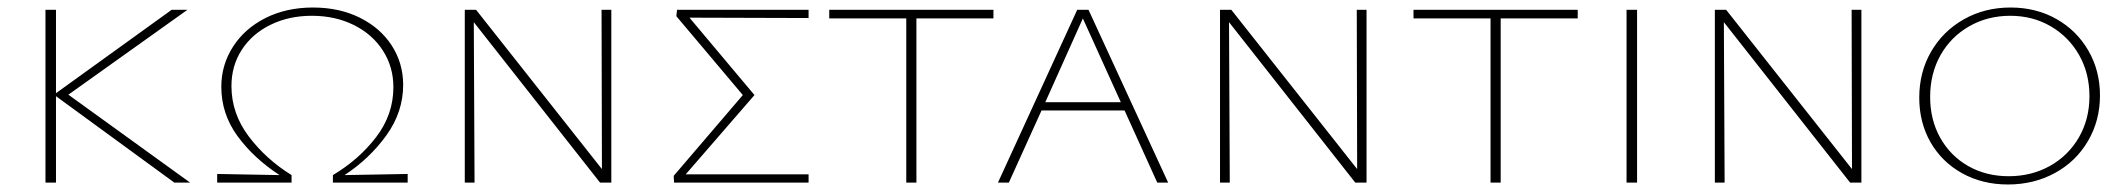

<svg xmlns="http://www.w3.org/2000/svg" viewBox="-20 -486 5662 511"><path d="M444 0 129 -230V0H101V-460H129V-238L437 -460H479L162 -234L486 0Z M1065 -23V0H866V-20Q935 -61 981 -121Q1027 -181 1027 -254Q1027 -308 999 -351.5Q971 -395 921.5 -419.5Q872 -444 810 -444Q749 -444 700 -420Q651 -396 623.5 -353.5Q596 -311 596 -257Q596 -184 642 -123Q688 -62 756 -20V0H558V-23L724 -20Q655 -65 612 -124Q569 -183 569 -255Q569 -313 600 -361.5Q631 -410 686.5 -438Q742 -466 813 -466Q883 -466 937.5 -439Q992 -412 1022.5 -365Q1053 -318 1053 -260Q1053 -188 1008.5 -126Q964 -64 897 -20Z M1607 -460V0H1577L1241 -427L1243 0H1217V-460H1247L1582 -36L1581 -460Z M2132 -438 1815 -439 1988 -233 1805 -22H2132V0H1774L1773 -18L1957 -233L1780 -443L1782 -460H2132Z M2624 -437H2419V0H2392V-437H2187V-460H2624Z M2973 -192H2752L2665 0H2636L2847 -460H2877L3089 0H3060ZM2963 -214 2862 -437 2762 -214Z M3617 -460V0H3587L3251 -427L3253 0H3227V-460H3257L3592 -36L3591 -460Z M4179 -437H3974V0H3947V-437H3742V-460H4179Z M4309 -460H4337V0H4309Z M4934 -460V0H4904L4568 -427L4570 0H4544V-460H4574L4909 -36L4908 -460Z M5088 -226Q5088 -294 5119.5 -348.5Q5151 -403 5206.5 -434.5Q5262 -466 5331 -466Q5399 -466 5453 -435.5Q5507 -405 5538 -351.5Q5569 -298 5569 -232Q5569 -165 5537 -110.5Q5505 -56 5449 -25.5Q5393 5 5324 5Q5256 5 5202 -25Q5148 -55 5118 -107.5Q5088 -160 5088 -226ZM5541 -230Q5541 -291 5513.5 -339.5Q5486 -388 5438 -416Q5390 -444 5330 -444Q5270 -444 5221 -416Q5172 -388 5144.5 -339Q5117 -290 5117 -228Q5117 -167 5144 -119Q5171 -71 5218.5 -44Q5266 -17 5326 -17Q5387 -17 5436 -44.5Q5485 -72 5513 -120.5Q5541 -169 5541 -230Z"/></svg>

Font: Ysabeau SC Extralight
Style: Regular
Weight: 200
Designer: Christian Thalmann (Catharsis Fonts)
Version: Version 0.003